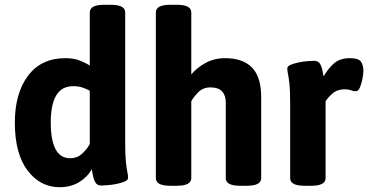

<svg xmlns="http://www.w3.org/2000/svg" viewBox="-20 -774 1538 802"><path d="M229 8Q148 8 95 -62Q42 -132 42 -262Q42 -384 97 -457.5Q152 -531 253 -531Q288 -531 313.5 -521Q339 -511 355 -500V-722Q355 -754 415 -754H443Q503 -754 503 -722V-176Q503 -124 506 -96.5Q509 -69 512 -55.5Q515 -42 515 -31Q515 -22 501.5 -16Q488 -10 468.5 -6Q449 -2 430.5 -0.5Q412 1 403 1Q387 1 379.5 -10.5Q372 -22 369 -38Q366 -54 363 -67Q346 -35 311 -13.5Q276 8 229 8ZM273 -113Q302 -113 322 -131Q342 -149 355 -172V-395Q343 -402 325.5 -408Q308 -414 285 -414Q192 -414 192 -262Q192 -189 212 -151Q232 -113 273 -113Z M691 2Q631 2 631 -30V-722Q631 -754 691 -754H719Q779 -754 779 -722V-463Q802 -491 838.5 -511Q875 -531 920 -531Q995 -531 1033 -491.5Q1071 -452 1071 -369V-30Q1071 2 1011 2H983Q923 2 923 -30V-347Q923 -376 907.5 -392.5Q892 -409 859 -409Q828 -409 808 -388.5Q788 -368 779 -351V-30Q779 2 719 2Z M1252 2Q1192 2 1192 -30V-347Q1192 -397 1189 -424Q1186 -451 1183 -464.5Q1180 -478 1180 -488Q1180 -497 1193.5 -503Q1207 -509 1226.5 -513Q1246 -517 1264.5 -518.5Q1283 -520 1292 -520Q1308 -520 1315.5 -509Q1323 -498 1326 -483Q1329 -468 1332 -455Q1348 -484 1373 -507.5Q1398 -531 1441 -531Q1478 -531 1488 -516Q1498 -501 1498 -477Q1498 -468 1494.5 -447.5Q1491 -427 1484 -410Q1477 -393 1467 -393Q1457 -393 1446 -397Q1435 -401 1420 -401Q1389 -401 1369 -383.5Q1349 -366 1340 -351V-30Q1340 2 1280 2Z"/></svg>

Font: Asap
Style: Bold
Weight: 700
Designer: Pablo Cosgaya
Foundry: Omnibus-Type
Version: Version 3.001; ttfautohint (v1.8.3)